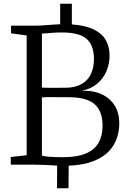

<svg xmlns="http://www.w3.org/2000/svg" viewBox="-20 -880 685 1026"><path d="M284.5 126 285.5 5Q268 4 250.2 3Q232.5 2 211 1Q189.5 0 159.5 0H37.5V-41L122.5 -50.5V-690.5L39 -702V-743H163.5Q190 -743 212.8 -744.5Q235.5 -746 257.5 -748Q279.5 -750 301.5 -750.5V-860H364V-749.5Q435 -744.5 479.5 -723.2Q524 -702 544.8 -666.5Q565.5 -631 565.5 -583Q565.5 -538 548.5 -498.8Q531.5 -459.5 498.5 -432Q465.5 -404.5 417 -395Q480 -397 525 -375.5Q570 -354 593.8 -314.2Q617.5 -274.5 617.5 -221.5Q617.5 -180 604.2 -140.8Q591 -101.5 560 -69.8Q529 -38 476.8 -18Q424.5 2 347 5.5L346 126ZM316.5 -40Q394.5 -40 440.8 -60.5Q487 -81 507.5 -118.5Q528 -156 528 -207Q528 -286.5 485.2 -323.5Q442.5 -360.5 346.5 -360.5Q333 -360.5 313.5 -360.5Q294 -360.5 273 -360.8Q252 -361 233.8 -360.8Q215.5 -360.5 204 -359.5V-48.5Q217 -44.5 237 -42.8Q257 -41 278.2 -40.5Q299.5 -40 316.5 -40ZM327.5 -411Q377.5 -411 412 -428.8Q446.5 -446.5 464.2 -481Q482 -515.5 482 -565Q482 -635.5 444.2 -671Q406.5 -706.5 309 -706.5Q283.5 -706.5 263.8 -705Q244 -703.5 229.2 -702Q214.5 -700.5 204 -700.5V-412Q216 -411.5 233 -411Q250 -410.5 268 -410.8Q286 -411 301.8 -411Q317.5 -411 327.5 -411Z"/></svg>

Font: Merriweather 28pt Light
Style: Regular
Weight: 300
Version: Version 2.100